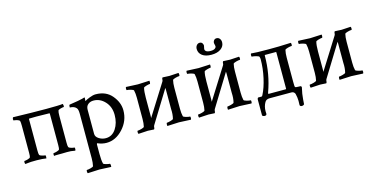

<svg xmlns="http://www.w3.org/2000/svg" viewBox="-81 -1039 3281 1673"><g transform="rotate(-15 1559.5 -202.0)"><path d="M36.1 -25.4Q45.9 -25.4 64.9 -30.8Q84 -36.1 87.9 -43.5Q91.8 -50.8 91.8 -84V-324.2Q91.8 -360.4 88.4 -370.1Q85 -379.9 64.9 -385.3Q44.9 -390.6 36.1 -390.6Q31.2 -390.6 31.2 -404.3L36.1 -418.9Q212.9 -414.1 334 -414.1Q455.1 -414.1 485.4 -418.9Q489.3 -407.2 489.3 -398.9Q489.3 -390.6 485.4 -390.6Q476.6 -390.6 457 -385.3Q437.5 -379.9 434.6 -373Q429.7 -360.4 429.7 -324.2V-84Q429.7 -52.7 433.6 -44.4Q437.5 -36.1 456.1 -30.8Q474.6 -25.4 485.4 -25.4Q489.3 -25.4 489.3 -13.2Q489.3 -1 485.4 2.9Q444.3 -5.4 412.1 -3.9Q379.9 -2.9 366.2 -2.9H339.8Q295.9 -2.9 295.9 0Q293.9 -3.9 293.9 -14.6Q293.9 -25.4 298.8 -25.4Q307.6 -25.4 327.1 -31.2Q346.7 -37.1 350.6 -43Q354.5 -51.8 354.5 -83V-366.2Q354.5 -370.1 351.6 -370.1Q294.9 -372.1 235.4 -372.1Q175.8 -372.1 169.9 -371.1Q167 -371.1 167 -367.2V-84Q167 -52.7 170.9 -44.4Q174.8 -36.1 194.8 -30.8Q214.8 -25.4 224.6 -25.4Q226.6 -17.6 226.6 -11.2Q226.6 -4.9 224.6 2.9Q195.3 -2.9 138.7 -3.4Q82 -3.9 48.8 1L36.1 2.9Q31.2 -2 31.2 -13.7Q31.2 -25.4 36.1 -25.4Z M751 -377.9Q720.7 -377.9 701.2 -361.3Q681.6 -344.7 681.6 -314.5V-95.7Q681.6 -69.3 710 -51.3Q738.3 -33.2 771.5 -33.2Q829.1 -33.2 863.3 -85Q897.5 -136.7 897.5 -210Q897.5 -283.2 853.5 -330.6Q809.6 -377.9 751 -377.9ZM782.2 -425.8Q876 -425.8 928.7 -362.8Q981.4 -299.8 981.4 -228.5Q981.4 -134.8 916 -63.5Q850.6 7.8 767.6 7.8Q727.5 7.8 685.5 -10.7Q681.6 -5.9 681.6 2V85.9Q681.6 141.6 689.5 172.9Q691.4 179.7 714.8 185.5Q738.3 191.4 748 191.4Q751 191.4 752 204.1Q752.9 216.8 751 220.7Q653.3 215.8 647 215.8Q640.6 215.8 540 220.7Q536.1 216.8 536.1 204.1Q536.1 191.4 540 191.4Q552.7 191.4 575.2 185.5Q597.7 179.7 599.6 172.9Q606.4 143.6 606.4 103.5V-298.8Q606.4 -336.9 594.7 -350.1Q583 -363.3 568.8 -367.7Q554.7 -372.1 545.4 -372.1Q536.1 -372.1 536.1 -374Q536.1 -396.5 542 -397.5Q638.7 -412.1 658.2 -418Q677.7 -423.8 681.6 -424.8Q684.6 -424.8 684.6 -418.9L682.6 -396.5V-391.6Q697.3 -401.4 728.5 -413.6Q759.8 -425.8 782.2 -425.8Z M1055.7 -24.4Q1068.4 -24.4 1091.3 -30.8Q1114.3 -37.1 1116.2 -43.9Q1123 -72.3 1123 -112.3V-302.7Q1123 -342.8 1116.2 -371.1Q1114.3 -377.9 1091.3 -384.3Q1068.4 -390.6 1055.7 -390.6Q1051.8 -390.6 1051.8 -402.8Q1051.8 -415 1055.7 -418.9Q1155.3 -414.1 1162.1 -414.1Q1168.9 -414.1 1266.6 -418.9Q1268.6 -414.1 1267.6 -402.3Q1266.6 -390.6 1263.7 -390.6Q1253.9 -390.6 1231 -384.3Q1208 -377.9 1206.1 -371.1Q1198.2 -340.8 1198.2 -284.2V-116.2Q1198.2 -106.4 1197.3 -100.6L1374 -381.8Q1378.9 -388.7 1378.9 -399.9Q1378.9 -411.1 1384.8 -417L1446.3 -414.1Q1455.1 -414.1 1528.3 -418.9Q1532.2 -415 1532.2 -402.8Q1532.2 -390.6 1528.3 -390.6Q1515.6 -390.6 1492.7 -384.3Q1469.7 -377.9 1467.8 -371.1Q1460.9 -342.8 1460.9 -302.7V-113.3Q1460.9 -73.2 1467.8 -44.9Q1469.7 -38.1 1492.7 -31.7Q1515.6 -25.4 1528.3 -25.4Q1532.2 -25.4 1532.2 -13.2Q1532.2 -1 1528.3 2.9Q1428.7 -2 1421.4 -2Q1414.1 -2 1316.4 2.9Q1314.5 -2 1315.4 -13.7Q1316.4 -25.4 1319.3 -25.4Q1329.1 -25.4 1353 -31.7Q1377 -38.1 1378.9 -44.9Q1388.7 -83 1385.7 -131.8V-306.6Q1385.7 -316.4 1384.8 -322.3L1207 -33.2Q1202.1 -25.4 1202.1 -14.6Q1202.1 -3.9 1196.3 2L1141.6 -1Q1124 -1 1055.7 3.9Q1051.8 0 1051.8 -12.2Q1051.8 -24.4 1055.7 -24.4Z M1602.5 -24.4Q1615.2 -24.4 1638.2 -30.8Q1661.1 -37.1 1663.1 -43.9Q1669.9 -72.3 1669.9 -112.3V-302.7Q1669.9 -342.8 1663.1 -371.1Q1661.1 -377.9 1638.2 -384.3Q1615.2 -390.6 1602.5 -390.6Q1598.6 -390.6 1598.6 -402.8Q1598.6 -415 1602.5 -418.9Q1702.1 -414.1 1709 -414.1Q1715.8 -414.1 1813.5 -418.9Q1815.4 -414.1 1814.5 -402.3Q1813.5 -390.6 1810.5 -390.6Q1800.8 -390.6 1777.8 -384.3Q1754.9 -377.9 1752.9 -371.1Q1745.1 -340.8 1745.1 -284.2V-116.2Q1745.1 -106.4 1744.1 -100.6L1920.9 -381.8Q1925.8 -388.7 1925.8 -399.9Q1925.8 -411.1 1931.6 -417L1993.2 -414.1Q2002 -414.1 2075.2 -418.9Q2079.1 -415 2079.1 -402.8Q2079.1 -390.6 2075.2 -390.6Q2062.5 -390.6 2039.6 -384.3Q2016.6 -377.9 2014.6 -371.1Q2007.8 -342.8 2007.8 -302.7V-113.3Q2007.8 -73.2 2014.6 -44.9Q2016.6 -38.1 2039.6 -31.7Q2062.5 -25.4 2075.2 -25.4Q2079.1 -25.4 2079.1 -13.2Q2079.1 -1 2075.2 2.9Q1975.6 -2 1968.3 -2Q1960.9 -2 1863.3 2.9Q1861.3 -2 1862.3 -13.7Q1863.3 -25.4 1866.2 -25.4Q1876 -25.4 1899.9 -31.7Q1923.8 -38.1 1925.8 -44.9Q1935.5 -83 1932.6 -131.8V-306.6Q1932.6 -316.4 1931.6 -322.3L1753.9 -33.2Q1749 -25.4 1749 -14.6Q1749 -3.9 1743.2 2L1688.5 -1Q1670.9 -1 1602.5 3.9Q1598.6 0 1598.6 -12.2Q1598.6 -24.4 1602.5 -24.4ZM1850.6 -531.2H1851.6Q1877.9 -531.2 1890.6 -541.5Q1903.3 -551.8 1900.4 -564.5Q1900.4 -567.4 1896.5 -582.5Q1892.6 -597.7 1901.4 -611.3Q1910.2 -625 1927.2 -625Q1944.3 -625 1955.1 -611.8Q1965.8 -598.6 1965.8 -579.1Q1965.8 -543 1934.1 -520Q1902.3 -497.1 1849.1 -497.1Q1795.9 -497.1 1766.1 -519.5Q1736.3 -542 1736.3 -579.1Q1736.3 -597.7 1747.1 -611.3Q1757.8 -625 1774.9 -625Q1792 -625 1799.8 -611.3Q1807.6 -597.7 1804.7 -587.4Q1801.8 -577.1 1799.8 -563.5Q1797.9 -549.8 1810.5 -540.5Q1823.2 -531.2 1850.6 -531.2Z M2176.8 125Q2174.3 137.7 2159.2 137.7Q2144.5 137.7 2136.7 127.9V-16.6Q2136.7 -25.4 2143.6 -32.2H2173.8Q2181.6 -32.2 2185.5 -43Q2214.8 -99.6 2233.4 -183.1Q2252 -266.6 2252 -349.6Q2252 -357.4 2248 -371.1Q2246.1 -377.9 2221.2 -384.3Q2196.3 -390.6 2183.6 -390.6Q2179.7 -390.6 2179.7 -402.8Q2179.7 -415 2183.6 -418.9Q2223.6 -414.1 2345.7 -414.1L2434.6 -415Q2461.9 -415 2542 -418.9Q2545.9 -415 2545.9 -402.8Q2545.9 -390.6 2542 -390.6Q2529.3 -390.6 2506.3 -384.3Q2483.4 -377.9 2481.4 -371.1Q2474.6 -342.8 2474.6 -302.7V-85.9Q2474.6 -41 2477.5 -38.1Q2480.5 -32.2 2512.7 -32.2H2526.4Q2535.2 -27.3 2535.2 -23.4V-18.6Q2521.5 38.1 2518.6 85L2515.6 127.9Q2507.8 137.7 2493.2 137.7Q2478.5 137.7 2475.6 125Q2476.6 117.2 2476.6 86.9Q2476.6 56.6 2467.8 21.5Q2459 0 2435.5 0H2238.3Q2209 0 2196.3 21.5Q2175.8 56.6 2175.8 99.6Q2175.8 117.2 2176.8 125ZM2397.5 -375H2296.9Q2294.9 -375 2294.9 -368.2Q2294.9 -204.1 2239.3 -51.8Q2237.3 -43.9 2237.3 -41.5Q2237.3 -39.1 2242.2 -39.1H2394.5Q2399.4 -39.1 2399.4 -43.9V-368.2Q2399.4 -375 2397.5 -375Z M2609.4 -24.4Q2622.1 -24.4 2645 -30.8Q2668 -37.1 2669.9 -43.9Q2676.8 -72.3 2676.8 -112.3V-302.7Q2676.8 -342.8 2669.9 -371.1Q2668 -377.9 2645 -384.3Q2622.1 -390.6 2609.4 -390.6Q2605.5 -390.6 2605.5 -402.8Q2605.5 -415 2609.4 -418.9Q2709 -414.1 2715.8 -414.1Q2722.7 -414.1 2820.3 -418.9Q2822.3 -414.1 2821.3 -402.3Q2820.3 -390.6 2817.4 -390.6Q2807.6 -390.6 2784.7 -384.3Q2761.7 -377.9 2759.8 -371.1Q2752 -340.8 2752 -284.2V-116.2Q2752 -106.4 2751 -100.6L2927.7 -381.8Q2932.6 -388.7 2932.6 -399.9Q2932.6 -411.1 2938.5 -417L3000 -414.1Q3008.8 -414.1 3082 -418.9Q3085.9 -415 3085.9 -402.8Q3085.9 -390.6 3082 -390.6Q3069.3 -390.6 3046.4 -384.3Q3023.4 -377.9 3021.5 -371.1Q3014.6 -342.8 3014.6 -302.7V-113.3Q3014.6 -73.2 3021.5 -44.9Q3023.4 -38.1 3046.4 -31.7Q3069.3 -25.4 3082 -25.4Q3085.9 -25.4 3085.9 -13.2Q3085.9 -1 3082 2.9Q2982.4 -2 2975.1 -2Q2967.8 -2 2870.1 2.9Q2868.2 -2 2869.1 -13.7Q2870.1 -25.4 2873 -25.4Q2882.8 -25.4 2906.7 -31.7Q2930.7 -38.1 2932.6 -44.9Q2942.4 -83 2939.5 -131.8V-306.6Q2939.5 -316.4 2938.5 -322.3L2760.7 -33.2Q2755.9 -25.4 2755.9 -14.6Q2755.9 -3.9 2750 2L2695.3 -1Q2677.7 -1 2609.4 3.9Q2605.5 0 2605.5 -12.2Q2605.5 -24.4 2609.4 -24.4Z"/></g></svg>

Font: CrimsonText-Roman
Style: Roman
Weight: 400
Version: Version 0.13